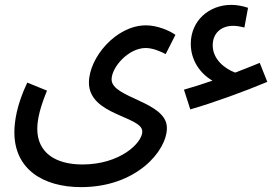

<svg xmlns="http://www.w3.org/2000/svg" viewBox="-20 -537 1149 788"><path d="M761 -88C855 -115 987 -163 1077 -201L1046 -279C1014 -266 980 -252 945 -239C903 -255 853 -293 853 -351C853 -401 888 -431 937 -431C948 -431 964 -429 983 -424L998 -505C974 -513 951 -517 929 -517C839 -517 763 -453 763 -357C763 -288 803 -234 852 -206C811 -192 771 -179 735 -169ZM39 6C39 156 155 231 313 231C539 231 665 83 665 -12C665 -121 438 -134 438 -211C438 -261 507 -340 578 -340C607 -340 639 -326 660 -315L700 -394C675 -412 625 -433 579 -433C456 -433 345 -300 345 -198C345 -63 564 -61 564 3C564 49 474 138 318 138C206 138 133 88 133 -8C133 -51 147 -102 173 -165L92 -198C48 -106 39 -36 39 6Z"/></svg>

Font: Noto Sans Arabic Cond Med
Style: Regular
Weight: 500
Width: 3
Designer: Monotype Design Team, Nadine Chahine, Nizar Qandah and Khaled Hosny
Foundry: Monotype Imaging Inc.
Version: Version 2.012